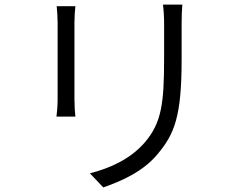

<svg xmlns="http://www.w3.org/2000/svg" viewBox="-20 -775 1040 833"><path d="M771 -755H687C690 -732 692 -704 692 -671V-519C692 -324 680 -242 609 -158C547 -86 460 -46 370 -23L428 38C501 13 601 -29 665 -108C737 -194 768 -271 768 -516V-671C768 -704 769 -732 771 -755ZM307 -748H226C228 -730 230 -695 230 -677V-344C230 -315 227 -284 225 -269H307C305 -286 303 -318 303 -344V-677C303 -699 305 -730 307 -748Z"/></svg>

Font: Source Han Sans JP Normal
Style: Regular
Weight: 350
Designer: Ryoko NISHIZUKA 西塚涼子 (kana, bopomofo & ideographs); Paul D. Hunt (Latin, Greek & Cyrillic); Sandoll Communications 산돌커뮤니
Foundry: Adobe
Version: Version 2.002;hotconv 1.0.116;makeotfexe 2.5.65601